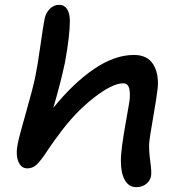

<svg xmlns="http://www.w3.org/2000/svg" viewBox="-20 -690 742 797"><path d="M545.9 86.9Q515.1 86.9 498.5 58.1Q481.9 29.3 481.9 -19Q481.4 -45.4 486.8 -85.7Q492.2 -126 502 -181.2Q511.7 -236.3 514.2 -251Q522 -290 517.6 -317.1Q513.2 -344.2 491.2 -344.2Q446.3 -344.2 368.2 -283.2Q290 -222.2 223.1 -129.9Q206.5 -108.4 189 -82.5Q171.4 -56.6 161.9 -42.7Q152.3 -28.8 140.6 -15.4Q128.9 -2 117.7 3.4Q106.4 8.8 92.8 8.8Q66.9 8.8 55.7 -20.8Q44.4 -50.3 54.2 -96.2Q60.1 -125.5 88.1 -223.6Q116.2 -321.8 126 -369.1Q136.2 -418.5 147.7 -500.5Q159.2 -582.5 165 -610.8Q169.4 -635.7 186.3 -652.8Q203.1 -669.9 225.1 -669.9Q246.6 -669.9 258.3 -652.6Q270 -635.3 270 -603Q270 -543.5 250 -432.1Q231.9 -346.2 201.2 -242.2Q283.2 -343.8 369.1 -402.8Q455.1 -461.9 536.1 -461.9Q590.8 -461.9 615.2 -424.1Q639.6 -386.2 634.8 -326.2Q631.3 -291.5 616 -204.1Q600.6 -116.7 599.1 -92.8Q598.1 -61 604 -18.6Q609.9 23.9 606.9 42Q602.5 61.5 585.9 74.2Q569.3 86.9 545.9 86.9Z"/></svg>

Font: Shantell Sans Irregular Bouncy
Style: Italic
Weight: 500
Italic angle: -11.31°
Designer: Stephen Nixon, Anya Danilova, Shantell Martin
Foundry: Arrow Type
Version: Version 1.006;[9816181b4]